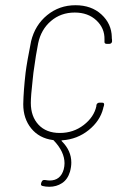

<svg xmlns="http://www.w3.org/2000/svg" viewBox="-20 -529 473 735"><path d="M349 -127Q352 -136 361 -136H371Q381 -136 378 -125L376 -118Q375 -117 375 -114Q363 -66 319.5 -31Q276 4 219 8Q213 8 217 12Q253 48 253 93Q253 110 248 128Q239 158 217.5 172Q196 186 169 186Q155 186 143 183Q134 181 138 171V170L140 166Q143 159 152 160Q164 162 170 162Q212 162 224 119Q227 107 227 96Q227 52 186 9Q185 7 182 7Q130 0 99.5 -37.5Q69 -75 69 -130Q70 -181 78 -251Q83 -291 99 -371Q114 -433 160.5 -471Q207 -509 269 -509Q330 -509 368.5 -473.5Q407 -438 408 -387V-383Q409 -379 409 -371Q409 -367 406 -364Q403 -361 398 -361H390Q380 -361 380 -368V-378Q381 -421 349 -451Q317 -481 266 -481Q213 -481 175 -448.5Q137 -416 126 -363Q118 -324 108 -251L105 -223Q98 -162 98 -135Q98 -83 127.5 -51.5Q157 -20 209 -20Q261 -20 300.5 -50.5Q340 -81 349 -123Z"/></svg>

Font: Barlow Semi Condensed Thin
Style: Italic
Weight: 250
Width: 4
Italic angle: -7°
Designer: Jeremy Tribby
Foundry: Tribby Type
Version: Version 1.408